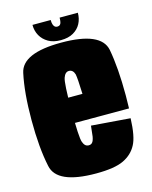

<svg xmlns="http://www.w3.org/2000/svg" viewBox="-110 -788 682 864"><g transform="rotate(-15 231.0 -356.0)"><path d="M230 4.5V-126.5Q212 -126.5 204 -149.5Q195.5 -171.5 195.5 -301Q195.5 -424.5 204 -448.5Q212.5 -473 230 -473Q249 -473 256 -450Q260 -430.5 262.5 -357.5H180V-240H448Q449 -269 449 -301Q449 -428.5 432.5 -517Q414.5 -605 230 -605Q47.5 -605 29.5 -517.5Q10.5 -430 10.5 -302Q10.5 -174 29.5 -84.5Q47 4.5 230 4.5ZM230 -126.5V4.5Q317 4.5 359 -16Q400.5 -36 420.5 -74Q440.5 -110.5 443.5 -195.5L262.5 -209.5Q259.5 -180.5 257 -160Q253.5 -140.5 247 -133.5Q241.5 -126.5 230 -126.5ZM231.5 -616Q267 -616 290.2 -629.5Q313.5 -643 325.2 -665.2Q337 -687.5 337 -715.5H252Q252 -703 250.2 -694.8Q248.5 -686.5 244 -682.8Q239.5 -679 231.5 -679Q225 -679 220.5 -682.8Q216 -686.5 213.2 -694.5Q210.5 -702.5 210.5 -715.5H125.5Q125.5 -687.5 138 -665.2Q150.5 -643 173.8 -629.5Q197 -616 231.5 -616Z"/></g></svg>

Font: Anybody ExtraCondensed Black
Style: Regular
Weight: 900
Width: 2
Version: Version 1.113;gftools[0.9.25]